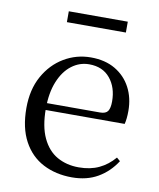

<svg xmlns="http://www.w3.org/2000/svg" viewBox="-83 -782 712 862"><g transform="rotate(10 273.5 -351.0)"><path d="M303.3 14.6Q229.5 14.6 171.6 -15.4Q113.7 -45.5 81.1 -106.2Q48.4 -167 48.4 -256.8Q48.4 -341.1 82.5 -402.5Q116.6 -463.8 172.8 -497.2Q229 -530.6 294.9 -530.6Q360.2 -530.6 406.4 -503.3Q452.6 -475.9 477.1 -429.2Q501.7 -382.4 501.7 -323.2Q501.7 -286.8 495.4 -262.9H86.6V-294.2H377.3Q403.6 -294.2 413 -308.2Q422.3 -322.1 422.3 -352.3Q422.3 -416.2 388.2 -457.5Q354.2 -498.8 292.6 -498.8Q248.8 -498.8 213 -471.6Q177.1 -444.5 156 -392.8Q134.9 -341.2 134.9 -268.7Q134.9 -188 159.4 -135.9Q183.9 -83.8 226.9 -59.4Q270 -35 325.5 -35Q378.5 -35 417.8 -53.7Q457.2 -72.3 487.7 -108.1L503.6 -94.3Q471 -43.5 421 -14.4Q371 14.6 303.3 14.6ZM160.6 -667.8V-717.3H429.5V-667.8Z"/></g></svg>

Font: Noto Serif KR
Style: Regular
Weight: 200
Designer: Ryoko NISHIZUKA 西塚涼子 (kana & ideographs); Frank Grießhammer (Latin, Greek & Cyrillic); Wenlong ZHANG 张文龙 (bopomofo); San
Foundry: Adobe
Version: Version 2.001;hotconv 1.1.0;makeotfexe 2.6.0